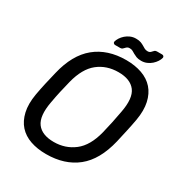

<svg xmlns="http://www.w3.org/2000/svg" viewBox="-197 -988 1070 1137"><g transform="rotate(30 338.5 -419.5)"><path d="M54 -265Q62 -310 71 -349.5Q80 -389 91 -434Q124 -574 207 -642Q290 -710 417 -710Q477 -710 525 -693Q573 -676 603.5 -641.5Q634 -607 645.5 -555Q657 -503 645 -434Q637 -389 628 -349.5Q619 -310 609 -265Q575 -123 492 -56.5Q409 10 282 10Q222 10 174.5 -6.5Q127 -23 96.5 -57Q66 -91 54 -143Q42 -195 54 -265ZM286 -75Q365 -75 424.5 -121Q484 -167 510 -270Q521 -315 528.5 -350.5Q536 -386 544 -430Q564 -533 529 -579Q494 -625 413 -625Q332 -625 274 -579Q216 -533 190 -430Q179 -386 171 -350.5Q163 -315 155 -270Q136 -167 170.5 -121Q205 -75 286 -75ZM300 -769Q303 -782 312 -796Q321 -810 334.5 -822Q348 -834 365.5 -841.5Q383 -849 403 -849Q425 -849 437.5 -844Q450 -839 459 -833.5Q468 -828 477 -823Q486 -818 499 -818Q509 -818 514.5 -822Q520 -826 524.5 -831.5Q529 -837 534 -841Q539 -845 549 -845H583Q590 -845 594 -840.5Q598 -836 597 -830Q594 -817 585 -803Q576 -789 562.5 -777Q549 -765 531.5 -757.5Q514 -750 494 -750Q473 -750 460.5 -755Q448 -760 438.5 -765.5Q429 -771 420.5 -776Q412 -781 399 -781Q389 -781 383 -777Q377 -773 372.5 -767.5Q368 -762 362.5 -758Q357 -754 348 -754H314Q308 -754 303.5 -758.5Q299 -763 300 -769Z"/></g></svg>

Font: SVN-Rubik
Style: Italic
Weight: 400
Italic angle: -12°
Designer: Hubert and Fischer
Foundry: Hubert & Fischer
Version: Version 2.101; ttfautohint (v1.8.3)